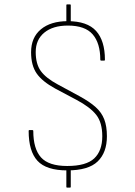

<svg xmlns="http://www.w3.org/2000/svg" viewBox="-20 -762 614 871"><path d="M285 11Q190 11 150 -32.5Q110 -76 110 -168Q110 -172 113 -172H127Q131 -172 131 -168Q131 -87 166 -48Q201 -9 285 -9Q371 -9 407.5 -43.5Q444 -78 444 -144Q444 -206 416.5 -241Q389 -276 327 -309L231 -360Q172 -392 146.5 -428.5Q121 -465 121 -525Q121 -592 165.5 -629Q210 -666 287 -666Q376 -666 416 -621.5Q456 -577 456 -491Q456 -487 453 -487H439Q435 -487 435 -491Q435 -566 400.5 -606Q366 -646 288 -646Q220 -646 181 -614Q142 -582 142 -526Q142 -472 165 -440Q188 -408 242 -379L340 -326Q386 -301 413.5 -276.5Q441 -252 453 -220.5Q465 -189 465 -144Q465 -70 423 -29.5Q381 11 285 11ZM284 89Q281 89 281 86V3H301V86Q301 89 298 89ZM281 -658V-739Q281 -742 284 -742H298Q301 -742 301 -739V-658Z"/></svg>

Font: Sofia Sans Semi Condensed Thin
Style: Regular
Weight: 250
Version: Version 4.100